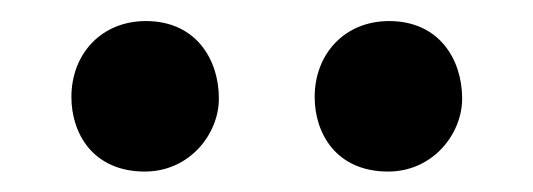

<svg xmlns="http://www.w3.org/2000/svg" viewBox="-20 -761 514 185"><path d="M354 -595.7C397 -595.7 425.3 -631.8 425.3 -666C425.3 -704.1 402.8 -740.7 355 -740.7C312 -740.7 283.2 -709 283.2 -667.5C283.2 -632.8 303.7 -595.7 354 -595.7ZM119.6 -595.7C162.6 -595.7 190.9 -631.8 190.9 -666C190.9 -704.1 168.5 -740.7 120.6 -740.7C77.6 -740.7 48.8 -709 48.8 -667.5C48.8 -632.8 69.3 -595.7 119.6 -595.7Z"/></svg>

Font: Stoke
Style: Light
Weight: 300
Designer: Nicole Fally
Foundry: Nicole Fally
Version: Version 1.001